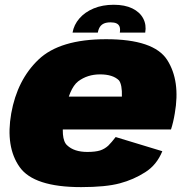

<svg xmlns="http://www.w3.org/2000/svg" viewBox="-20 -760 764 786"><path d="M312 6 337.5 -138Q283.5 -138 255 -165Q225.5 -191 244.5 -295.5Q262.5 -398 300 -427Q338 -455.5 389.5 -455.5Q442 -455.5 467 -431Q480.5 -413 479 -364.5H237.5L214 -230H680Q689.5 -259 695.5 -295.5Q719 -429 664.5 -514.5Q610 -599.5 414.5 -599.5Q225 -599.5 137.5 -516Q50.5 -433 26 -296Q2 -158.5 60.5 -76Q118.5 6 312 6ZM337.5 -138 312 6Q413 6 470.5 -9.5Q527 -24.5 574.5 -55Q621.5 -84.5 644.5 -141L453.5 -199Q437 -177.5 423 -163.5Q408 -150 389.5 -144Q370 -138 337.5 -138ZM445.5 -740.5Q399.5 -740.5 363.5 -725.5Q327.5 -710.5 305 -684.5Q282.5 -658.5 277 -626.5H380.5Q383 -641 389.2 -650.2Q395.5 -659.5 406 -664Q416.5 -668.5 433 -668.5Q448 -668.5 457 -664.2Q466 -660 469.5 -650.8Q473 -641.5 470.5 -626.5H574.5Q580 -658.5 566.2 -684.5Q552.5 -710.5 521.8 -725.5Q491 -740.5 445.5 -740.5Z"/></svg>

Font: Anybody Thin Black
Style: Italic
Weight: 900
Italic angle: -10°
Version: Version 1.113;gftools[0.9.25]